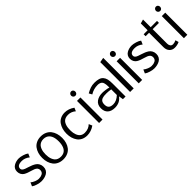

<svg xmlns="http://www.w3.org/2000/svg" viewBox="288 -2143 3508 3508"><g transform="rotate(-45 2041.5 -389.0)"><path d="M48.3 -48.8 79.6 -119.6Q110.8 -92.8 155.5 -75Q200.2 -57.1 231 -57.1Q261.7 -57.1 282.2 -61.5Q302.7 -66.4 322.3 -76.2Q365.2 -98.1 365.7 -153.3Q365.7 -210.4 301.8 -236.8Q273.4 -248.5 239 -258.1Q204.6 -267.6 170.2 -279.8Q135.7 -292 107.4 -309.3Q79.1 -326.7 61.3 -358.6Q43.5 -390.6 43.5 -431.4Q43.5 -472.2 61 -501.2Q78.6 -530.3 107.4 -546.9Q165.5 -581.1 237.3 -581.1Q277.8 -581.1 336.7 -563Q395.5 -544.9 423.8 -521L393.6 -451.2Q322.3 -508.8 242.7 -508.8Q121.6 -508.8 121.6 -429.7Q121.1 -387.7 186.5 -363.8Q215.8 -353 250.7 -342.5Q285.6 -332 320.6 -317.4Q355.5 -302.7 384.5 -283Q413.6 -263.2 431.6 -229.2Q449.7 -195.3 449.7 -151.6Q449.7 -107.9 431.2 -75.7Q412.1 -43.5 380.9 -25.4Q319.3 9.8 235.8 9.8Q193.8 9.8 136 -7.6Q78.1 -24.9 48.3 -48.8Z M688 -104.5Q729.5 -57.1 805.2 -57.1Q914.6 -56.6 953.6 -155.3Q975.1 -210 975.1 -284.2Q975.1 -455.1 873.5 -500Q843.8 -513.2 805.2 -513.2Q766.6 -513.2 736.8 -500Q707 -486.8 688.2 -465.1Q669.4 -443.4 657.2 -413.1Q645 -382.8 640.1 -351.3Q635.3 -319.8 635.3 -284.2Q635.3 -248.5 640.1 -217.3Q645 -186 657.2 -156Q669.4 -126 688 -104.5ZM562.5 -169.4Q546.4 -222.2 546.4 -284.2Q546.4 -346.2 562.5 -399.2Q578.6 -452.1 609.9 -493.2Q641.1 -534.2 691.2 -557.6Q741.2 -581.1 805.2 -581.1Q869.1 -581.1 919.4 -557.6Q969.7 -534.2 1001 -493.4Q1032.2 -452.6 1048.3 -399.4Q1064.5 -346.2 1064.5 -284.2Q1064.5 -222.2 1048.3 -169.4Q1032.2 -116.7 1001 -76.4Q969.7 -36.1 919.4 -13.2Q869.1 9.8 805.2 9.8Q741.2 9.8 691.2 -13.2Q641.1 -36.1 609.9 -76.4Q578.6 -116.7 562.5 -169.4Z M1285.6 -157.2Q1322.8 -57.1 1423.8 -57.1Q1522 -57.1 1584.5 -119.6L1612.3 -54.2Q1521 9.8 1421.4 9.8Q1359.4 9.8 1310.5 -13.7Q1262.2 -37.1 1232.9 -78.1Q1173.3 -161.1 1173.3 -283.2Q1173.8 -406.2 1233.4 -491.2Q1262.7 -533.2 1311.5 -557.1Q1360.4 -581.1 1422.9 -581.1Q1521 -581.1 1612.3 -516.1L1584.5 -451.2Q1519 -507.8 1437.5 -507.8Q1356 -507.8 1315.9 -461.4Q1297.9 -440.4 1286.4 -410.6Q1274.9 -380.9 1270.5 -350.1Q1266.1 -319.3 1266.1 -264.6Q1266.1 -210 1285.6 -157.2Z M1821.8 0H1732.9V-570.8H1821.8ZM1724.6 -713.6Q1724.6 -736.8 1740.5 -753.4Q1756.3 -770 1779.5 -770Q1802.7 -770 1817.4 -753.7Q1832 -737.3 1832 -713.9Q1832 -690.4 1817.4 -674.1Q1802.7 -657.7 1779.3 -657.7Q1755.9 -657.7 1740.2 -674.1Q1724.6 -690.4 1724.6 -713.6Z M2160.2 -57.1Q2243.7 -57.1 2324.2 -132.3V-277.8Q2260.3 -288.1 2214.4 -288.1Q2168.5 -288.1 2147.2 -285.6Q2126 -283.2 2104.7 -275.9Q2083.5 -268.6 2069.8 -256.3Q2039.1 -229 2039.1 -170.2Q2039.1 -111.3 2068.4 -84.2Q2097.7 -57.1 2160.2 -57.1ZM2324.2 -324.7V-348.1Q2323.7 -454.6 2289.6 -483.9Q2257.3 -511.2 2203.1 -511.2Q2100.1 -511.2 2014.2 -456.5L1981.4 -516.1Q2037.6 -547.9 2085.7 -564.5Q2133.8 -581.1 2194.1 -581.1Q2254.4 -581.1 2298.8 -567.6Q2343.3 -554.2 2369.6 -522.9Q2396 -491.7 2406.5 -447.3Q2417 -402.8 2417 -335V0H2348.6L2335 -86.9Q2264.2 9.8 2137.2 9.8Q2047.4 9.8 1996.6 -34.9Q1945.8 -79.6 1945.8 -167.5Q1945.8 -259.8 2011.2 -306.2Q2071.8 -349.1 2162.6 -349.1Q2196.3 -349.1 2246.1 -342Q2295.9 -335 2324.2 -324.7Z M2534.7 0V-771L2627.4 -788.1V0Z M2846.2 0H2757.3V-570.8H2846.2ZM2749 -713.6Q2749 -736.8 2764.9 -753.4Q2780.8 -770 2804 -770Q2827.1 -770 2841.8 -753.7Q2856.4 -737.3 2856.4 -713.9Q2856.4 -690.4 2841.8 -674.1Q2827.1 -657.7 2803.7 -657.7Q2780.3 -657.7 2764.6 -674.1Q2749 -690.4 2749 -713.6Z M2964.8 -48.8 2996.1 -119.6Q3027.3 -92.8 3072 -75Q3116.7 -57.1 3147.5 -57.1Q3178.2 -57.1 3198.7 -61.5Q3219.2 -66.4 3238.8 -76.2Q3281.7 -98.1 3282.2 -153.3Q3282.2 -210.4 3218.3 -236.8Q3189.9 -248.5 3155.5 -258.1Q3121.1 -267.6 3086.7 -279.8Q3052.2 -292 3023.9 -309.3Q2995.6 -326.7 2977.8 -358.6Q2960 -390.6 2960 -431.4Q2960 -472.2 2977.5 -501.2Q2995.1 -530.3 3023.9 -546.9Q3082 -581.1 3153.8 -581.1Q3194.3 -581.1 3253.2 -563Q3312 -544.9 3340.3 -521L3310.1 -451.2Q3238.8 -508.8 3159.2 -508.8Q3038.1 -508.8 3038.1 -429.7Q3037.6 -387.7 3103 -363.8Q3132.3 -353 3167.2 -342.5Q3202.1 -332 3237.1 -317.4Q3272 -302.7 3301 -283Q3330.1 -263.2 3348.1 -229.2Q3366.2 -195.3 3366.2 -151.6Q3366.2 -107.9 3347.7 -75.7Q3328.6 -43.5 3297.4 -25.4Q3235.8 9.8 3152.3 9.8Q3110.4 9.8 3052.5 -7.6Q2994.6 -24.9 2964.8 -48.8Z M3806.2 -19.5Q3750.5 6.8 3686.5 6.8Q3622.6 6.8 3583.5 -35.4Q3544.4 -77.6 3544.4 -146.5V-520H3455.1V-570.8H3558.1V-747.1L3637.2 -769.5V-570.8H3799.8V-520H3637.2V-145.5Q3637.2 -109.4 3654.5 -85.2Q3671.9 -61 3708 -61Q3744.1 -61 3788.6 -82.5Z M4013.2 0H3924.3V-570.8H4013.2ZM3916 -713.6Q3916 -736.8 3931.9 -753.4Q3947.8 -770 3970.9 -770Q3994.1 -770 4008.8 -753.7Q4023.4 -737.3 4023.4 -713.9Q4023.4 -690.4 4008.8 -674.1Q3994.1 -657.7 3970.7 -657.7Q3947.3 -657.7 3931.6 -674.1Q3916 -690.4 3916 -713.6Z"/></g></svg>

Font: Dhyana
Style: Regular
Weight: 400
Foundry: Vernon Adams
Version: Version 1.002; ttfautohint (v0.8.51-6076)